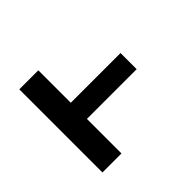

<svg xmlns="http://www.w3.org/2000/svg" viewBox="-124 -684 849 849"><g transform="rotate(-45 300.0 -260.0)"><path d="M81 0V-520H200V-317H511V-216H200V0Z"/></g></svg>

Font: R Plex Mono
Style: Bold
Weight: 700
Monospace: yes
Designer: Belleve Invis
Foundry: Belleve Invis
Version: Version 31.8.0